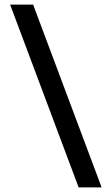

<svg xmlns="http://www.w3.org/2000/svg" viewBox="-20 -745 486 835"><path d="M24 -725H124L422 70H322Z"/></svg>

Font: Elaine Sans Medium
Style: Regular
Weight: 500
Designer: Wei Huang
Foundry: Wei Huang
Version: Version 2.001;December 24, 2019;FontCreator 12.0.0.2547 64-b